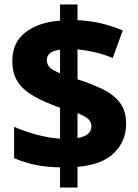

<svg xmlns="http://www.w3.org/2000/svg" viewBox="-20 -779 614 857"><path d="M248 -32Q183 -33 134 -44Q85 -55 43 -73V-213Q87 -193 143 -178Q199 -163 248 -160V-298Q178 -323 130.5 -350Q83 -377 59 -414Q35 -451 35 -507Q35 -590 94 -635Q153 -680 248 -687V-759H326V-689Q385 -686 434.5 -674Q484 -662 528 -643L483 -520Q445 -536 404.5 -545.5Q364 -555 326 -559V-425Q388 -405 437 -381.5Q486 -358 514.5 -321.5Q543 -285 543 -226Q543 -150 490 -97Q437 -44 326 -34V58H248ZM248 -557Q189 -550 189 -511Q189 -491 202.5 -478Q216 -465 248 -452ZM326 -163Q388 -173 388 -215Q388 -235 373.5 -248Q359 -261 326 -274Z"/></svg>

Font: Noto Sans Gurmukhi UI ExtraBold
Style: Regular
Weight: 800
Designer: Jelle Bosma - Monotype Design Team
Foundry: Monotype Imaging Inc.
Version: Version 2.004; ttfautohint (v1.8.4.7-5d5b)